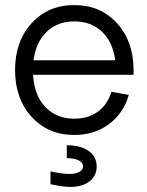

<svg xmlns="http://www.w3.org/2000/svg" viewBox="-20 -530 585 765"><path d="M275.9 -509.8Q380.4 -509.8 446.3 -437.3Q512.2 -364.7 512.2 -251V-231.9H111.8Q116.2 -150.9 160.4 -104Q204.6 -57.1 275.9 -57.1Q331.5 -57.1 369.9 -85Q408.2 -112.8 423.8 -164.1L493.2 -151.9Q472.2 -78.6 414.1 -35.4Q356 7.8 275.9 7.8Q171.9 7.8 106 -64.5Q40 -136.7 40 -251Q40 -365.2 106 -437.5Q171.9 -509.8 275.9 -509.8ZM275.9 -444.8Q209.5 -444.8 166.3 -403.6Q123 -362.3 113.8 -290H439Q429.7 -362.8 386.2 -403.8Q342.8 -444.8 275.9 -444.8ZM181.2 204.1V152.8Q228 163.1 256.8 163.1Q281.7 163.1 296.4 154.8Q311 146.5 311 132.8Q311 117.7 293.5 108.9Q275.9 100.1 246.1 100.1V48.8Q301.3 48.8 333.3 71.5Q365.2 94.2 365.2 132.8Q365.2 170.4 336.7 192.6Q308.1 214.8 259.8 214.8Q231.9 214.8 181.2 204.1Z"/></svg>

Font: LT Superior
Style: Regular
Weight: 400
Designer: Daniel Lyons
Foundry: LyonsType
Version: Version 1.000